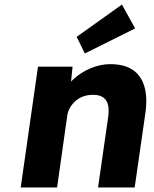

<svg xmlns="http://www.w3.org/2000/svg" viewBox="-20 -824 675 844"><path d="M71 0 147 -531H299L288 -423L255 -411Q271 -447 303.5 -476.5Q336 -506 378.5 -524Q421 -542 465 -542Q525 -542 562.5 -517.5Q600 -493 614.5 -444.5Q629 -396 619 -326L572 0H411L456 -313Q460 -345 454 -366Q448 -387 431 -397.5Q414 -408 387 -407Q366 -407 347 -400.5Q328 -394 313.5 -381.5Q299 -369 289 -353Q279 -337 276 -318L231 0H152Q124 0 104 0Q84 0 71 0ZM353 -589 317 -662 516 -804 574 -699Z"/></svg>

Font: Lexend
Style: Bold Italic
Weight: 700
Italic angle: -8.13011°
Designer: Bonnie Shaver-Troup, Thomas Jockin
Foundry: Lexend
Version: Version 1.007